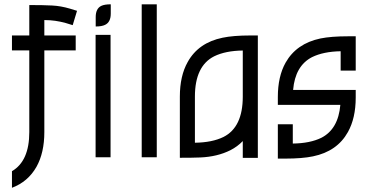

<svg xmlns="http://www.w3.org/2000/svg" viewBox="-20 -747 1741 909"><path d="M36.6 142.1V63.5Q118.7 15.6 118.7 -121.6V-508.3H36.6V-579.1H118.7V-723.1Q186 -723.1 227.1 -720.9Q268.1 -718.8 311 -706.1L344.7 -695.8L324.2 -627.9L290.5 -638.2Q240.7 -651.9 193.4 -651.9H189.9V-579.1H338.4V-508.3H189.9V-121.6Q189.9 -23.9 152.8 42.5Q112.8 113.3 36.6 142.1Z M433.1 -621.6V-666Q433.1 -706.5 459.5 -719.2Q475.1 -726.6 504.4 -726.6V-682.6Q504.4 -642.1 477.5 -629.4Q461.9 -621.6 433.1 -621.6ZM503.4 -2.4H432.6V-582H503.4Z M722.2 -2.4H650.9V-726.6H722.2Z M1200.7 0.5H1129.4V-79.1Q1104 -52.7 1070.3 -35.6Q1008.8 -4.9 928.2 -1.5Q894 0 831.5 0V-289.6Q831.5 -387.7 868.7 -453.6Q919.4 -544.9 1033.7 -568.4Q1084.5 -579.1 1165 -579.1H1200.7ZM902.8 -71.3Q984.4 -72.3 1038.1 -98.6Q1129.4 -144.5 1129.4 -289.6V-507.8Q1047.9 -506.8 994.1 -480.5Q902.8 -434.6 902.8 -289.6Z M1330.6 3.9H1295.4V-158.7H1366.2V-67.4Q1447.8 -68.4 1501.5 -94.7Q1581.5 -135.7 1591.3 -250.5H1295.4V-288.1Q1295.4 -384.8 1332 -450.2Q1383.3 -541 1497.1 -564.9Q1547.9 -575.2 1628.4 -575.2H1664.1V-412.6H1592.8V-504.4Q1511.2 -502.9 1457.5 -476.6Q1377.4 -435.5 1367.7 -321.3H1664.1V-285.6Q1664.1 -187.5 1627 -121.6Q1576.2 -30.3 1461.9 -6.8Q1411.1 3.9 1330.6 3.9Z"/></svg>

Font: Greenwashing Machine
Style: Regular
Weight: 400
Designer: Tup Wanders
Foundry: Free font, DO NOT SELL
Version: Version 1.00;August 10, 2023;FontCreator 11.5.0.2430 64-bit